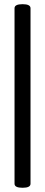

<svg xmlns="http://www.w3.org/2000/svg" viewBox="-20 -679 213 909"><path d="M86.9 210Q48.8 210 48.8 190.9V-640.1Q48.8 -659.2 86.9 -659.2Q124.5 -659.2 124.5 -640.1V190.9Q124.5 210 86.9 210Z"/></svg>

Font: Gayathri
Style: Bold
Weight: 700
Designer: Binoy Dominic <binoy.domenic@gmail.com>
Foundry: SMC
Version: Version 1.000